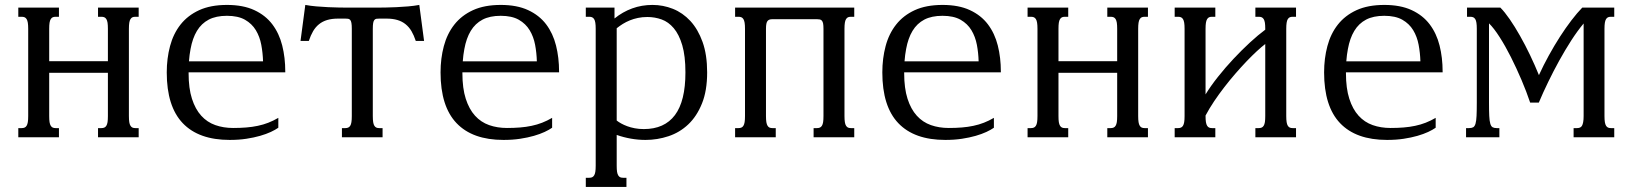

<svg xmlns="http://www.w3.org/2000/svg" viewBox="-20 -549 6531 768"><path d="M176.8 -85Q176.8 -69.8 178.2 -60.5Q179.7 -51.3 183.1 -45.9Q186.5 -40.5 191.2 -38.6Q195.8 -36.6 202.6 -36.6H215.8V0H53.2V-36.6H66.9Q73.2 -36.6 78.1 -38.6Q83 -40.5 86.4 -45.9Q89.8 -51.3 91.3 -60.5Q92.8 -69.8 92.8 -85V-433.6Q92.8 -448.7 91.3 -458Q89.8 -467.3 86.4 -472.7Q83 -478 78.1 -480Q73.2 -481.9 66.9 -481.9H53.2V-518.6H215.8V-481.9H202.6Q195.8 -481.9 191.2 -480Q186.5 -478 183.1 -472.7Q179.7 -467.3 178.2 -458Q176.8 -448.7 176.8 -433.6V-304.2H411.6V-433.6Q411.6 -448.7 410.2 -458Q408.7 -467.3 405.3 -472.7Q401.9 -478 397 -480Q392.1 -481.9 385.7 -481.9H372.1V-518.6H534.7V-481.9H521.5Q514.6 -481.9 510 -480Q505.4 -478 502 -472.7Q498.5 -467.3 497.1 -458Q495.6 -448.7 495.6 -433.6V-85Q495.6 -69.8 497.1 -60.5Q498.5 -51.3 502 -45.9Q505.4 -40.5 510 -38.6Q514.6 -36.6 521.5 -36.6H534.7V0H372.1V-36.6H385.7Q392.1 -36.6 397 -38.6Q401.9 -40.5 405.3 -45.9Q408.7 -51.3 410.2 -60.5Q411.6 -69.8 411.6 -85V-257.8H176.8Z M887.7 -529.3Q952.6 -529.3 997.3 -508.5Q1042 -487.8 1069.3 -451.7Q1096.7 -415.5 1108.9 -366.9Q1121.1 -318.4 1121.1 -262.7V-259.8H734.4V-256.3Q734.4 -195.8 747.8 -154.1Q761.2 -112.3 784.9 -86.2Q808.6 -60.1 841.3 -48.6Q874 -37.1 912.6 -37.1Q940.9 -37.1 965.1 -39.1Q989.3 -41 1011.2 -45.7Q1033.2 -50.3 1053.2 -58.1Q1073.2 -65.9 1093.3 -77.6V-38.1Q1081.5 -29.8 1063.2 -21.2Q1044.9 -12.7 1020.3 -5.6Q995.6 1.5 965.3 6.1Q935.1 10.7 898.9 10.7Q774.9 10.7 710.9 -56.4Q647 -123.5 647 -259.3Q647 -315.4 660.2 -364.7Q673.3 -414.1 702.1 -450.7Q731 -487.3 776.6 -508.3Q822.3 -529.3 887.7 -529.3ZM1032.2 -303.7Q1031.2 -337.4 1025.1 -369.9Q1019 -402.3 1003.4 -428.2Q987.8 -454.1 960 -470Q932.1 -485.8 887.7 -485.8Q844.2 -485.8 814.9 -470.5Q785.6 -455.1 767.8 -425.5Q750 -396 742.2 -353Q737.8 -330.1 735.8 -303.7Z M1387.2 -433.6Q1387.2 -448.7 1385.7 -457Q1384.3 -465.3 1380.9 -469.2Q1377.4 -473.1 1372.6 -473.9Q1367.7 -474.6 1361.3 -474.6H1332.5Q1307.6 -474.6 1288.8 -469Q1270 -463.4 1256.1 -452.1Q1242.2 -440.9 1232.4 -424.3Q1222.7 -407.7 1215.3 -385.3H1182.1L1201.2 -529.3Q1222.2 -525.4 1245.8 -523.4Q1269.5 -521.5 1293.2 -520.3Q1316.9 -519 1339.4 -518.8Q1361.8 -518.6 1380.4 -518.6H1478Q1496.6 -518.6 1519 -518.8Q1541.5 -519 1565.2 -520.3Q1588.9 -521.5 1612.5 -523.4Q1636.2 -525.4 1657.2 -529.3L1676.3 -385.3H1643.1Q1635.7 -407.7 1626 -424.3Q1616.2 -440.9 1602.3 -452.1Q1588.4 -463.4 1569.6 -469Q1550.8 -474.6 1525.9 -474.6H1497.1Q1490.2 -474.6 1485.6 -473.9Q1481 -473.1 1477.5 -469.2Q1474.1 -465.3 1472.7 -457Q1471.2 -448.7 1471.2 -433.6V-85Q1471.2 -69.8 1472.7 -60.5Q1474.1 -51.3 1477.5 -45.9Q1481 -40.5 1485.6 -38.6Q1490.2 -36.6 1497.1 -36.6H1510.3V0H1347.7V-36.6H1361.3Q1367.7 -36.6 1372.6 -38.6Q1377.4 -40.5 1380.9 -45.9Q1384.3 -51.3 1385.7 -60.5Q1387.2 -69.8 1387.2 -85Z M1982.9 -529.3Q2047.9 -529.3 2092.5 -508.5Q2137.2 -487.8 2164.6 -451.7Q2191.9 -415.5 2204.1 -366.9Q2216.3 -318.4 2216.3 -262.7V-259.8H1829.6V-256.3Q1829.6 -195.8 1843 -154.1Q1856.4 -112.3 1880.1 -86.2Q1903.8 -60.1 1936.5 -48.6Q1969.2 -37.1 2007.8 -37.1Q2036.1 -37.1 2060.3 -39.1Q2084.5 -41 2106.4 -45.7Q2128.4 -50.3 2148.4 -58.1Q2168.5 -65.9 2188.5 -77.6V-38.1Q2176.8 -29.8 2158.4 -21.2Q2140.1 -12.7 2115.5 -5.6Q2090.8 1.5 2060.5 6.1Q2030.3 10.7 1994.1 10.7Q1870.1 10.7 1806.2 -56.4Q1742.2 -123.5 1742.2 -259.3Q1742.2 -315.4 1755.4 -364.7Q1768.6 -414.1 1797.4 -450.7Q1826.2 -487.3 1871.8 -508.3Q1917.5 -529.3 1982.9 -529.3ZM2127.4 -303.7Q2126.5 -337.4 2120.4 -369.9Q2114.3 -402.3 2098.6 -428.2Q2083 -454.1 2055.2 -470Q2027.3 -485.8 1982.9 -485.8Q1939.5 -485.8 1910.2 -470.5Q1880.9 -455.1 1863 -425.5Q1845.2 -396 1837.4 -353Q1833 -330.1 1831.1 -303.7Z M2446.8 -66.9Q2454.1 -61 2464.6 -55.2Q2475.1 -49.3 2488.8 -44.2Q2502.4 -39.1 2519.3 -35.9Q2536.1 -32.7 2555.2 -32.7Q2637.7 -32.7 2679.7 -88.6Q2721.7 -144.5 2721.7 -259.3Q2721.7 -325.2 2709 -368.2Q2696.3 -411.1 2675 -436.3Q2653.8 -461.4 2626.5 -471.2Q2599.1 -481 2569.8 -481Q2549.3 -481 2531.7 -477.3Q2514.2 -473.6 2499.3 -467.5Q2484.4 -461.4 2471.4 -453.4Q2458.5 -445.3 2446.8 -436ZM2446.8 113.8Q2446.8 128.9 2448.2 138.2Q2449.7 147.5 2453.1 152.8Q2456.5 158.2 2461.2 160.2Q2465.8 162.1 2472.7 162.1H2485.8V198.7H2323.2V162.1H2336.9Q2343.3 162.1 2348.1 160.2Q2353 158.2 2356.4 152.8Q2359.9 147.5 2361.3 138.2Q2362.8 128.9 2362.8 113.8V-433.6Q2362.8 -448.7 2361.3 -458Q2359.9 -467.3 2356.4 -472.7Q2353 -478 2348.1 -480Q2343.3 -481.9 2336.9 -481.9H2323.2V-518.6H2438V-475.1Q2470.7 -501.5 2508.8 -515.4Q2546.9 -529.3 2589.8 -529.3Q2632.3 -529.3 2671.6 -513.7Q2710.9 -498 2741.5 -465.1Q2772 -432.1 2790.3 -381.1Q2808.6 -330.1 2808.6 -259.3Q2808.6 -186 2787.8 -134.8Q2767.1 -83.5 2732.9 -51.3Q2698.7 -19 2654.1 -4.2Q2609.4 10.7 2562 10.7Q2532.7 10.7 2503.7 5.6Q2474.6 0.5 2446.8 -9.3Z M3069.8 -472.2Q3063 -472.2 3058.3 -470.7Q3053.7 -469.2 3050.3 -465.3Q3046.9 -461.4 3045.4 -453.6Q3043.9 -445.8 3043.9 -433.6V-85Q3043.9 -69.8 3045.4 -60.5Q3046.9 -51.3 3050.3 -45.9Q3053.7 -40.5 3058.3 -38.6Q3063 -36.6 3069.8 -36.6H3083V0H2920.4V-36.6H2934.1Q2940.4 -36.6 2945.3 -38.6Q2950.2 -40.5 2953.6 -45.9Q2957 -51.3 2958.5 -60.5Q2960 -69.8 2960 -85V-433.6Q2960 -448.7 2958.5 -458Q2957 -467.3 2953.6 -472.7Q2950.2 -478 2945.3 -480Q2940.4 -481.9 2934.1 -481.9H2920.4V-518.6H3397V-481.9H3383.8Q3377 -481.9 3372.3 -480Q3367.7 -478 3364.3 -472.7Q3360.8 -467.3 3359.4 -458Q3357.9 -448.7 3357.9 -433.6V-85Q3357.9 -69.8 3359.4 -60.5Q3360.8 -51.3 3364.3 -45.9Q3367.7 -40.5 3372.3 -38.6Q3377 -36.6 3383.8 -36.6H3397V0H3234.4V-36.6H3248Q3254.4 -36.6 3259.3 -38.6Q3264.2 -40.5 3267.6 -45.9Q3271 -51.3 3272.5 -60.5Q3273.9 -69.8 3273.9 -85V-433.6Q3273.9 -446.8 3272.5 -454.6Q3271 -462.4 3267.6 -466.3Q3264.2 -470.2 3259.3 -471.2Q3254.4 -472.2 3248 -472.2Z M3750 -529.3Q3814.9 -529.3 3859.6 -508.5Q3904.3 -487.8 3931.6 -451.7Q3959 -415.5 3971.2 -366.9Q3983.4 -318.4 3983.4 -262.7V-259.8H3596.7V-256.3Q3596.7 -195.8 3610.1 -154.1Q3623.5 -112.3 3647.2 -86.2Q3670.9 -60.1 3703.6 -48.6Q3736.3 -37.1 3774.9 -37.1Q3803.2 -37.1 3827.4 -39.1Q3851.6 -41 3873.5 -45.7Q3895.5 -50.3 3915.5 -58.1Q3935.5 -65.9 3955.6 -77.6V-38.1Q3943.8 -29.8 3925.5 -21.2Q3907.2 -12.7 3882.6 -5.6Q3857.9 1.5 3827.6 6.1Q3797.4 10.7 3761.2 10.7Q3637.2 10.7 3573.2 -56.4Q3509.3 -123.5 3509.3 -259.3Q3509.3 -315.4 3522.5 -364.7Q3535.6 -414.1 3564.5 -450.7Q3593.3 -487.3 3638.9 -508.3Q3684.6 -529.3 3750 -529.3ZM3894.5 -303.7Q3893.6 -337.4 3887.5 -369.9Q3881.3 -402.3 3865.7 -428.2Q3850.1 -454.1 3822.3 -470Q3794.4 -485.8 3750 -485.8Q3706.5 -485.8 3677.2 -470.5Q3647.9 -455.1 3630.1 -425.5Q3612.3 -396 3604.5 -353Q3600.1 -330.1 3598.1 -303.7Z M4213.9 -85Q4213.9 -69.8 4215.3 -60.5Q4216.8 -51.3 4220.2 -45.9Q4223.6 -40.5 4228.3 -38.6Q4232.9 -36.6 4239.7 -36.6H4252.9V0H4090.3V-36.6H4104Q4110.4 -36.6 4115.2 -38.6Q4120.1 -40.5 4123.5 -45.9Q4127 -51.3 4128.4 -60.5Q4129.9 -69.8 4129.9 -85V-433.6Q4129.9 -448.7 4128.4 -458Q4127 -467.3 4123.5 -472.7Q4120.1 -478 4115.2 -480Q4110.4 -481.9 4104 -481.9H4090.3V-518.6H4252.9V-481.9H4239.7Q4232.9 -481.9 4228.3 -480Q4223.6 -478 4220.2 -472.7Q4216.8 -467.3 4215.3 -458Q4213.9 -448.7 4213.9 -433.6V-304.2H4448.7V-433.6Q4448.7 -448.7 4447.3 -458Q4445.8 -467.3 4442.4 -472.7Q4439 -478 4434.1 -480Q4429.2 -481.9 4422.9 -481.9H4409.2V-518.6H4571.8V-481.9H4558.6Q4551.8 -481.9 4547.1 -480Q4542.5 -478 4539.1 -472.7Q4535.6 -467.3 4534.2 -458Q4532.7 -448.7 4532.7 -433.6V-85Q4532.7 -69.8 4534.2 -60.5Q4535.6 -51.3 4539.1 -45.9Q4542.5 -40.5 4547.1 -38.6Q4551.8 -36.6 4558.6 -36.6H4571.8V0H4409.2V-36.6H4422.9Q4429.2 -36.6 4434.1 -38.6Q4439 -40.5 4442.4 -45.9Q4445.8 -51.3 4447.3 -60.5Q4448.7 -69.8 4448.7 -85V-257.8H4213.9Z M4802.2 -85Q4802.2 -69.8 4803.7 -60.5Q4805.2 -51.3 4808.6 -45.9Q4812 -40.5 4816.7 -38.6Q4821.3 -36.6 4828.1 -36.6H4841.3V0H4678.7V-36.6H4692.4Q4698.7 -36.6 4703.6 -38.6Q4708.5 -40.5 4711.9 -45.9Q4715.3 -51.3 4716.8 -60.5Q4718.3 -69.8 4718.3 -85V-433.6Q4718.3 -448.7 4716.8 -458Q4715.3 -467.3 4711.9 -472.7Q4708.5 -478 4703.6 -480Q4698.7 -481.9 4692.4 -481.9H4678.7V-518.6H4841.3V-481.9H4828.1Q4821.3 -481.9 4816.7 -480Q4812 -478 4808.6 -472.7Q4805.2 -467.3 4803.7 -458Q4802.2 -448.7 4802.2 -433.6V-171.4Q4822.8 -205.1 4852.1 -241.9Q4881.3 -278.8 4914.1 -313.7Q4946.8 -348.6 4980 -379.2Q5013.2 -409.7 5041 -430.2V-433.6Q5041 -448.7 5039.6 -458Q5038.1 -467.3 5034.7 -472.7Q5031.2 -478 5026.4 -480Q5021.5 -481.9 5015.1 -481.9H5001.5V-518.6H5164.1V-481.9H5150.9Q5144 -481.9 5139.4 -480Q5134.8 -478 5131.3 -472.7Q5127.9 -467.3 5126.5 -458Q5125 -448.7 5125 -433.6V-85Q5125 -69.8 5126.5 -60.5Q5127.9 -51.3 5131.3 -45.9Q5134.8 -40.5 5139.4 -38.6Q5144 -36.6 5150.9 -36.6H5164.1V0H5001.5V-36.6H5015.1Q5021.5 -36.6 5026.4 -38.6Q5031.2 -40.5 5034.7 -45.9Q5038.1 -51.3 5039.6 -60.5Q5041 -69.8 5041 -85V-373Q5026.4 -361.8 5007.1 -344Q4987.8 -326.2 4966.3 -303.7Q4944.8 -281.2 4922.1 -255.1Q4899.4 -229 4877.7 -200.9Q4856 -172.9 4836.4 -143.8Q4816.9 -114.7 4802.2 -86.9Z M5517.1 -529.3Q5582 -529.3 5626.7 -508.5Q5671.4 -487.8 5698.7 -451.7Q5726.1 -415.5 5738.3 -366.9Q5750.5 -318.4 5750.5 -262.7V-259.8H5363.8V-256.3Q5363.8 -195.8 5377.2 -154.1Q5390.6 -112.3 5414.3 -86.2Q5438 -60.1 5470.7 -48.6Q5503.4 -37.1 5542 -37.1Q5570.3 -37.1 5594.5 -39.1Q5618.7 -41 5640.6 -45.7Q5662.6 -50.3 5682.6 -58.1Q5702.6 -65.9 5722.7 -77.6V-38.1Q5710.9 -29.8 5692.6 -21.2Q5674.3 -12.7 5649.7 -5.6Q5625 1.5 5594.7 6.1Q5564.5 10.7 5528.3 10.7Q5404.3 10.7 5340.3 -56.4Q5276.4 -123.5 5276.4 -259.3Q5276.4 -315.4 5289.6 -364.7Q5302.7 -414.1 5331.5 -450.7Q5360.4 -487.3 5406 -508.3Q5451.7 -529.3 5517.1 -529.3ZM5661.6 -303.7Q5660.6 -337.4 5654.5 -369.9Q5648.4 -402.3 5632.8 -428.2Q5617.2 -454.1 5589.4 -470Q5561.5 -485.8 5517.1 -485.8Q5473.6 -485.8 5444.3 -470.5Q5415 -455.1 5397.2 -425.5Q5379.4 -396 5371.6 -353Q5367.2 -330.1 5365.2 -303.7Z M5848.1 -518.6H5981.4Q5998.5 -501.5 6018.8 -472.2Q6039.1 -442.9 6059.8 -406.2Q6080.6 -369.6 6100.1 -328.9Q6119.6 -288.1 6135.7 -248.5Q6153.8 -288.1 6175.3 -327.1Q6196.8 -366.2 6219.7 -401.9Q6242.7 -437.5 6265.6 -467.5Q6288.6 -497.6 6309.1 -518.6H6437V-481.9H6423.8Q6417 -481.9 6412.4 -480Q6407.7 -478 6404.3 -472.7Q6400.9 -467.3 6399.4 -458Q6397.9 -448.7 6397.9 -433.6V-85Q6397.9 -69.8 6399.4 -60.5Q6400.9 -51.3 6404.3 -45.9Q6407.7 -40.5 6412.4 -38.6Q6417 -36.6 6423.8 -36.6H6437V0H6274.4V-36.6H6288.1Q6294.4 -36.6 6299.6 -38.6Q6304.7 -40.5 6307.9 -45.9Q6311 -51.3 6312.7 -60.5Q6314.5 -69.8 6314.5 -85V-455.1Q6289.6 -425.3 6264.9 -387Q6240.2 -348.6 6217 -306.6Q6193.8 -264.6 6172.9 -221.4Q6151.9 -178.2 6135.3 -138.7H6100.6Q6086.4 -181.2 6066.2 -228.8Q6045.9 -276.4 6023.7 -320.6Q6001.5 -364.7 5978.5 -400.6Q5955.6 -436.5 5936 -455.6V-138.7Q5936 -105.5 5937 -85.2Q5938 -64.9 5941.2 -54.2Q5944.3 -43.5 5950.4 -40Q5956.5 -36.6 5966.8 -36.6H5977.5V0H5844.2V-36.6H5856.4Q5866.7 -36.6 5872.8 -40Q5878.9 -43.5 5882.1 -54.4Q5885.3 -65.4 5886.2 -85.4Q5887.2 -105.5 5887.2 -139.2V-433.6Q5887.2 -448.7 5885.7 -458Q5884.3 -467.3 5880.9 -472.7Q5877.4 -478 5872.6 -480Q5867.7 -481.9 5861.3 -481.9H5848.1Z"/></svg>

Font: Arian AMU Serif
Style: Regular
Weight: 400
Designer: Ruben Hakobyan (Tarumian)
Foundry: Ruben Hakobyan (Tarumian)
Version: Version 1.002